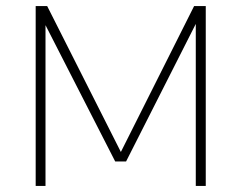

<svg xmlns="http://www.w3.org/2000/svg" viewBox="-20 -615 798 635"><path d="M98 0V-595H136L386.5 -99H373L622 -595H660.5V0H627.5V-565.5H642.5L397 -81H361L113.5 -565H130.5V0Z"/></svg>

Font: Encode Sans SC Condensed Thin Thin
Style: Regular
Weight: 250
Version: Version 3.002